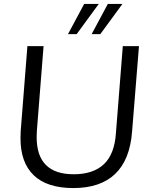

<svg xmlns="http://www.w3.org/2000/svg" viewBox="-20 -946 771 974"><path d="M84 -244Q84 -268 85 -281L119 -712H201L167 -282Q166 -271 166 -250Q166 -62 354 -62Q453 -62 507 -113Q561 -164 568 -270L603 -712H685L650 -278Q639 -135 564 -63.5Q489 8 352 8Q219 8 151.5 -56.5Q84 -121 84 -244ZM407 -926H481L369 -773H325ZM527 -926H601L489 -773H445Z"/></svg>

Font: Muli
Style: Italic
Weight: 400
Italic angle: -4.541°
Designer: Vernon Adams
Foundry: Vernon Adams
Version: Version 2.001